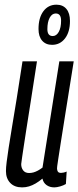

<svg xmlns="http://www.w3.org/2000/svg" viewBox="-20 -802 340 832"><path d="M75.7 10Q42.8 10 24.3 -9.4Q5.8 -28.8 5.8 -60.5Q5.8 -75.4 8.8 -99.8Q11.8 -124.2 17.5 -161.5Q23.1 -198.8 32 -251.4Q40.8 -303.9 52.3 -374.4Q63.8 -444.9 77.5 -536.2H140.2Q123.8 -431.2 112.7 -359.2Q101.5 -287.3 94.1 -240.9Q86.7 -194.5 82.7 -166.5Q78.6 -138.5 76 -121.7Q73.5 -104.9 71.9 -91.3Q71.6 -75.4 80.3 -63.8Q89 -52.3 106.1 -52.3Q115.6 -52.3 124.8 -54.8Q134.1 -57.4 144.2 -62.8Q154.3 -68.3 164.2 -75.8L237.1 -536.2H299.5Q278.8 -405.1 265 -320.3Q251.2 -235.4 243.7 -186.1Q236.2 -136.8 232.5 -113.6Q228.8 -90.5 228 -82.7Q227.1 -74.9 227.1 -72.3Q227.1 -64.3 230.6 -58.5Q234.2 -52.8 244.7 -52.8Q248.8 -52.8 255.4 -54.2Q262 -55.6 268.9 -58.6L265.5 -4.6Q255.3 1.5 240.5 5.8Q225.8 10 215.1 10Q195.8 10 181.8 0.1Q167.8 -9.9 163.9 -28.1Q148.7 -15.3 134.2 -6.9Q119.7 1.5 105.7 5.7Q91.6 10 75.7 10ZM205.6 -607.7Q178.5 -607.7 162.7 -625.7Q146.9 -643.8 146.9 -676.1Q146.9 -725 168 -753.3Q189.2 -781.7 224.5 -781.7Q252.3 -781.7 267.7 -763.3Q283.2 -744.9 283.2 -711.2Q283.2 -663.4 261.7 -635.5Q240.2 -607.7 205.6 -607.7ZM208.6 -645.8Q224.4 -645.8 234.6 -663.8Q244.7 -681.9 244.7 -712.5Q244.7 -743.6 221.5 -743.6Q205.3 -743.6 195.3 -725.2Q185.3 -706.8 185.3 -675.5Q185.3 -645.8 208.6 -645.8Z"/></svg>

Font: Georama
Style: Italic
Weight: 400
Width: 2
Italic angle: -9°
Designer: Jean-Baptiste Levee
Foundry: Production Type
Version: Version 1.000